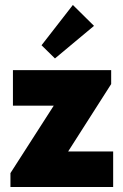

<svg xmlns="http://www.w3.org/2000/svg" viewBox="-20 -752 494 772"><path d="M22 -56 196 -327H32V-470H427V-414L254 -143H435V0H22ZM358 -648 201 -517 147 -570 273 -732Z"/></svg>

Font: Tilda Sans Black
Style: Regular
Weight: 900
Designer: ParaType Ltd
Foundry: ParaType Ltd
Version: Version 1.009